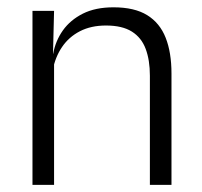

<svg xmlns="http://www.w3.org/2000/svg" viewBox="-20 -518 565 538"><path d="M460.5 0H400V-306Q400 -349.5 388.2 -381Q376.5 -412.5 349.5 -429.5Q322.5 -446.5 277 -446.5Q235 -446.5 204 -430.5Q173 -414.5 154 -386.5Q135 -358.5 128 -322.5L115.5 -367.5H129Q135.5 -403.5 156.2 -432.8Q177 -462 212.2 -479.8Q247.5 -497.5 298 -497.5Q357 -497.5 392.5 -475.5Q428 -453.5 444.2 -412.2Q460.5 -371 460.5 -312ZM131.5 0H71V-487.5H131.5L128.5 -367L131.5 -364Z"/></svg>

Font: Anek Kannada Medium Light
Style: Regular
Weight: 300
Version: Version 1.003